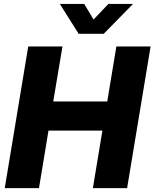

<svg xmlns="http://www.w3.org/2000/svg" viewBox="-20 -966 793 986"><path d="M4.4 0 125 -727.5H300.8L253.4 -444.8H530.8L577.6 -727.5H753.4L632.8 0H457L505.9 -295.4H229L180.2 0ZM412.6 -945.8 460.4 -865.7 536.6 -945.8H662.6V-945.3L512.7 -792.5H383.8L287.6 -945.3V-945.8Z"/></svg>

Font: Inter Display ExtraBold
Style: Italic
Weight: 800
Italic angle: -9.39999°
Designer: Rasmus Andersson
Foundry: rsms
Version: Version 4.000;git-a52131595